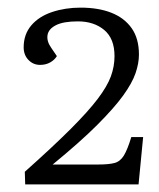

<svg xmlns="http://www.w3.org/2000/svg" viewBox="-20 -857 417 503"><path d="M184 -801Q146 -801 126.5 -791Q107 -781 104.5 -765Q102 -749 114 -732L129 -710Q123 -700 111.5 -693.5Q100 -687 85 -687Q67 -687 54.5 -700Q42 -713 42 -733Q42 -767 62 -790.5Q82 -814 116.5 -825.5Q151 -837 191 -837Q238 -837 272 -823.5Q306 -810 325 -783Q344 -756 344 -714Q344 -691 335 -665Q326 -639 302.5 -606.5Q279 -574 234.5 -529.5Q190 -485 118 -426H237Q265 -426 280 -430Q295 -434 304.5 -449.5Q314 -465 324 -498H355L343 -374H46L45 -407Q119 -473 165 -519Q211 -565 236 -598Q261 -631 270.5 -657Q280 -683 280 -710Q280 -756 253 -778.5Q226 -801 184 -801Z"/></svg>

Font: Literata 24pt Light
Style: Italic
Weight: 300
Italic angle: -2°
Designer: Latin by Veronika Burian and Jose Scaglione. Greek by Irene Vlachou. Cyrillic by Vera Evstafieva
Foundry: TypeTogether
Version: Version 3.103;gftools[0.9.29]